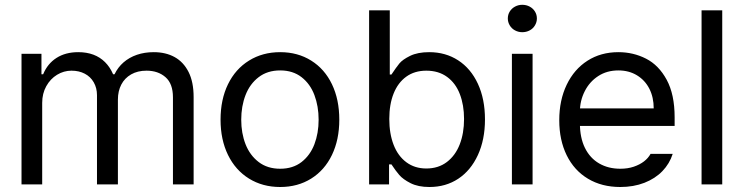

<svg xmlns="http://www.w3.org/2000/svg" viewBox="-20 -749 3020 780"><path d="M67.4 -530.3H148.4V-447.3H155.3Q172.9 -490.2 209.5 -513.7Q246.1 -537.1 297.9 -537.1Q332 -537.1 359.4 -526.9Q386.7 -516.6 406.7 -496.6Q426.8 -476.6 439.5 -447.3H445.3Q459 -475.6 481.9 -495.6Q504.9 -515.6 536.1 -526.4Q567.4 -537.1 604.5 -537.1Q653.3 -537.1 689.5 -517.1Q725.6 -497.1 746.1 -456.5Q766.6 -416 766.6 -354.5V0H682.6V-353.5Q682.6 -409.2 652.3 -435.5Q622.1 -461.9 575.2 -461.9Q539.1 -461.9 512.7 -446.8Q486.3 -431.6 472.7 -405.3Q459 -378.9 459 -344.7V0H374V-362.3Q374 -391.6 360.8 -414.6Q347.7 -437.5 324.2 -449.7Q300.8 -461.9 270.5 -461.9Q239.3 -461.9 211.9 -445.3Q184.6 -428.7 168 -398.9Q151.4 -369.1 151.4 -331.1V0H67.4Z M876 -262.7Q876 -344.7 906.2 -406.7Q936.5 -468.8 991.7 -502.9Q1046.9 -537.1 1118.2 -537.1Q1189.5 -537.1 1244.1 -502.9Q1298.8 -468.8 1328.6 -406.7Q1358.4 -344.7 1358.4 -262.7Q1358.4 -181.6 1328.6 -119.6Q1298.8 -57.6 1244.1 -23.4Q1189.5 10.7 1118.2 10.7Q1046.9 10.7 991.7 -23.4Q936.5 -57.6 906.2 -119.6Q876 -181.6 876 -262.7ZM1274.4 -262.7Q1274.4 -317.4 1257.3 -362.8Q1240.2 -408.2 1205.1 -435.5Q1169.9 -462.9 1118.2 -462.9Q1066.4 -462.9 1030.8 -435.5Q995.1 -408.2 977.5 -362.8Q960 -317.4 960 -262.7Q960 -208 977.5 -163.1Q995.1 -118.2 1030.8 -90.8Q1066.4 -63.5 1118.2 -63.5Q1169.9 -63.5 1205.1 -90.8Q1240.2 -118.2 1257.3 -163.1Q1274.4 -208 1274.4 -262.7Z M1479.5 -707H1563.5V-446.3H1570.3Q1589.8 -475.6 1602.5 -491.2Q1615.2 -506.8 1646 -522Q1676.8 -537.1 1723.6 -537.1Q1790 -537.1 1841.3 -503.9Q1892.6 -470.7 1921.4 -408.7Q1950.2 -346.7 1950.2 -263.7Q1950.2 -181.6 1921.4 -119.1Q1892.6 -56.6 1841.8 -22.9Q1791 10.7 1724.6 10.7Q1678.7 10.7 1647.9 -4.9Q1617.2 -20.5 1602.1 -38.1Q1586.9 -55.7 1570.3 -81.1H1560.5V0H1479.5ZM1711.9 -64.5Q1760.7 -64.5 1795.4 -90.8Q1830.1 -117.2 1847.7 -162.6Q1865.2 -208 1865.2 -265.6Q1865.2 -322.3 1848.1 -366.7Q1831.1 -411.1 1796.4 -436.5Q1761.7 -461.9 1711.9 -461.9Q1664.1 -461.9 1630.4 -437.5Q1596.7 -413.1 1579.1 -369.1Q1561.5 -325.2 1561.5 -265.6Q1561.5 -206.1 1579.1 -160.6Q1596.7 -115.2 1630.9 -89.8Q1665 -64.5 1711.9 -64.5Z M2059.6 -530.3H2143.6V0H2059.6ZM2043 -673.8Q2043 -689.5 2050.8 -702.1Q2058.6 -714.8 2072.3 -722.2Q2085.9 -729.5 2101.6 -729.5Q2118.2 -729.5 2131.8 -722.2Q2145.5 -714.8 2153.3 -702.1Q2161.1 -689.5 2161.1 -673.8Q2161.1 -659.2 2153.3 -646Q2145.5 -632.8 2131.8 -625.5Q2118.2 -618.2 2101.6 -618.2Q2085.9 -618.2 2072.3 -625.5Q2058.6 -632.8 2050.8 -646Q2043 -659.2 2043 -673.8Z M2252 -260.7Q2252 -341.8 2282.2 -404.8Q2312.5 -467.8 2366.7 -502.4Q2420.9 -537.1 2492.2 -537.1Q2552.7 -537.1 2604.5 -510.7Q2656.2 -484.4 2688.5 -424.8Q2720.7 -365.2 2720.7 -272.5V-237.3H2310.5V-308.6H2635.7Q2635.7 -353.5 2618.2 -388.2Q2600.6 -422.9 2567.9 -442.9Q2535.2 -462.9 2492.2 -462.9Q2445.3 -462.9 2410.2 -439.9Q2375 -417 2355.5 -378.4Q2335.9 -339.8 2335.9 -295.9V-248Q2335.9 -189.5 2356.4 -147.9Q2377 -106.4 2414.1 -85Q2451.2 -63.5 2500 -63.5Q2530.3 -63.5 2554.7 -71.8Q2579.1 -80.1 2596.2 -93.3Q2613.3 -106.4 2623 -124H2712.9Q2700.2 -84 2670.9 -53.7Q2641.6 -23.4 2597.7 -6.3Q2553.7 10.7 2500 10.7Q2424.8 10.7 2368.7 -22.9Q2312.5 -56.6 2282.2 -118.2Q2252 -179.7 2252 -260.7Z M2914.1 0H2830.1V-707H2914.1Z"/></svg>

Font: WEMIX Pretendard Variable
Style: Regular
Weight: 400
Designer: Base glyphs from Inter by Rasmus Andersson; Hangeul glyphs from Noto Sans CJK(Source Han Sans) by Jang Soo-young and Kan
Foundry: Kil Hyung-jin
Version: Version 1.000;Glyphs 3.2 (3208)